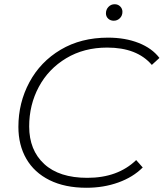

<svg xmlns="http://www.w3.org/2000/svg" viewBox="-20 -883 774 908"><path d="M67 -283Q67 -397 119 -494Q171 -591 267 -648Q363 -705 491 -705Q572 -705 635.5 -680Q699 -655 734 -609L698 -576Q628 -658 487 -658Q377 -658 293 -607.5Q209 -557 163.5 -472Q118 -387 118 -285Q118 -173 189 -107.5Q260 -42 393 -42Q537 -42 624 -126L655 -91Q609 -45 539.5 -20Q470 5 389 5Q287 5 214.5 -31Q142 -67 104.5 -132Q67 -197 67 -283ZM481 -820Q481 -838 493 -850.5Q505 -863 522 -863Q538 -863 548.5 -852.5Q559 -842 559 -827Q559 -809 547 -797Q535 -785 518 -785Q502 -785 491.5 -795Q481 -805 481 -820Z"/></svg>

Font: Idrija
Style: Italic
Weight: 300
Italic angle: -11.3°
Designer: Julieta Ulanovsky
Foundry: Julieta Ulanovsky
Version: Version 7.200